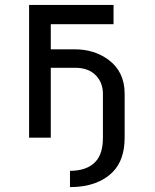

<svg xmlns="http://www.w3.org/2000/svg" viewBox="-20 -557 626 777"><path d="M97.7 0V-537.1H439.5V-459H185.5V-357.4H282.7Q361.3 -357.4 418.5 -315.4Q484.4 -267.1 484.4 -177.7V0Q484.4 90.3 436.5 138.7Q375.5 200.2 263.2 200.2V134.3Q332.5 134.3 367.2 96.7Q396.5 64.9 396.5 0V-177.7Q396.5 -226.1 362.8 -256.8Q334 -282.7 283.2 -282.7H185.5V0Z"/></svg>

Font: Consola Mono
Style: Book
Weight: 400
Monospace: yes
Designer: Wojciech Kalinowski "wmk69" (wmk69@o2.pl)
Foundry: Wojciech Kalinowski "wmk69" (wmk69@o2.pl)
Version: Version 2.1.0